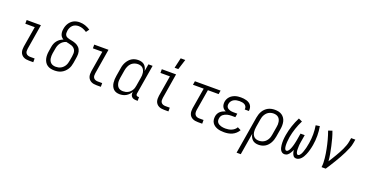

<svg xmlns="http://www.w3.org/2000/svg" viewBox="-40 -1604 5080 2670"><g transform="rotate(20 2500.0 -268.5)"><path d="M323 0Q301 0 280.5 -3.5Q260 -7 242 -16.5Q224 -26 211 -41.5Q198 -57 192 -76Q186 -95 186 -116.5Q186 -138 189 -159L240 -465H100V-520H311L250 -150Q247 -132 248 -113.5Q249 -95 259.5 -81Q270 -67 287 -61Q304 -55 322 -55H387V0Z M701 8Q673 8 645.5 2Q618 -4 596 -19Q574 -34 560 -56.5Q546 -79 539.5 -105.5Q533 -132 533 -160.5Q533 -189 538 -218L549 -286Q553 -311 562.5 -335Q572 -359 588.5 -379.5Q605 -400 627 -415.5Q649 -431 674 -440Q656 -449 643.5 -464Q631 -479 625 -498Q619 -517 618.5 -537.5Q618 -558 622 -579Q625 -600 632.5 -621.5Q640 -643 652.5 -662.5Q665 -682 682 -698Q699 -714 719 -724Q739 -734 761.5 -738.5Q784 -743 805 -743Q849 -743 889.5 -729Q930 -715 964 -692L931 -646Q905 -664 874 -676Q843 -688 809 -688Q786 -688 763 -680.5Q740 -673 723 -656.5Q706 -640 696 -618Q686 -596 683 -574Q680 -556 681 -538.5Q682 -521 690.5 -507Q699 -493 714 -485.5Q729 -478 746 -474Q763 -470 780 -467Q797 -464 813 -459.5Q829 -455 844.5 -449Q860 -443 873.5 -434Q887 -425 898.5 -413Q910 -401 917.5 -386.5Q925 -372 929 -355.5Q933 -339 933.5 -321.5Q934 -304 932 -286.5Q930 -269 927 -251L916 -182Q912 -157 904 -132.5Q896 -108 881 -85Q866 -62 846 -43.5Q826 -25 802 -13Q778 -1 752 3.5Q726 8 701 8ZM701 -47Q720 -47 739 -51Q758 -55 775.5 -64.5Q793 -74 807.5 -88.5Q822 -103 831.5 -119.5Q841 -136 846.5 -154.5Q852 -173 855 -191L867 -260Q870 -282 871 -304.5Q872 -327 864.5 -346.5Q857 -366 841.5 -380Q826 -394 806 -401.5Q786 -409 765 -413Q744 -417 723 -422Q699 -415 678.5 -400.5Q658 -386 643.5 -366Q629 -346 621 -323Q613 -300 610 -277L598 -209Q595 -189 594.5 -169.5Q594 -150 597 -131.5Q600 -113 608.5 -96.5Q617 -80 631 -68.5Q645 -57 663.5 -52Q682 -47 701 -47Z M1323 0Q1301 0 1280.5 -3.5Q1260 -7 1242 -16.5Q1224 -26 1211 -41.5Q1198 -57 1192 -76Q1186 -95 1186 -116.5Q1186 -138 1189 -159L1240 -465H1100V-520H1311L1250 -150Q1247 -132 1248 -113.5Q1249 -95 1259.5 -81Q1270 -67 1287 -61Q1304 -55 1322 -55H1387V0Z M1667 8Q1640 8 1616 0.5Q1592 -7 1574.5 -24Q1557 -41 1547 -64.5Q1537 -88 1534 -113Q1531 -138 1532 -164.5Q1533 -191 1538 -218L1558 -338Q1561 -361 1568.5 -384.5Q1576 -408 1588.5 -430Q1601 -452 1618.5 -471.5Q1636 -491 1658 -504Q1680 -517 1704 -522.5Q1728 -528 1752 -528Q1778 -528 1802 -521Q1826 -514 1843 -498Q1860 -482 1870 -460.5Q1880 -439 1884 -414L1902 -520H1964L1891 -83Q1890 -76 1891 -69Q1892 -62 1896 -57Q1900 -52 1906.5 -49.5Q1913 -47 1921 -47H1935V8H1912Q1893 8 1875 3Q1857 -2 1845 -15Q1833 -28 1829.5 -46Q1826 -64 1829 -83L1830 -88Q1818 -66 1800 -47Q1782 -28 1760.5 -15.5Q1739 -3 1714.5 2.5Q1690 8 1667 8ZM1698 -47Q1716 -47 1734 -51Q1752 -55 1769 -64Q1786 -73 1799.5 -86.5Q1813 -100 1823 -116Q1833 -132 1838 -149.5Q1843 -167 1846 -185L1866 -305Q1870 -325 1871 -344.5Q1872 -364 1869 -383Q1866 -402 1858 -419.5Q1850 -437 1836.5 -449.5Q1823 -462 1804.5 -467.5Q1786 -473 1766 -473Q1748 -473 1730 -468.5Q1712 -464 1694.5 -454.5Q1677 -445 1664 -430.5Q1651 -416 1641.5 -399Q1632 -382 1626.5 -364.5Q1621 -347 1618 -329L1598 -209Q1595 -189 1594 -169.5Q1593 -150 1596.5 -132Q1600 -114 1607.5 -97.5Q1615 -81 1628.5 -69Q1642 -57 1660 -52Q1678 -47 1698 -47Z M2260 -600 2295 -752H2363L2315 -600ZM2323 0Q2301 0 2280.5 -3.5Q2260 -7 2242 -16.5Q2224 -26 2211 -41.5Q2198 -57 2192 -76Q2186 -95 2186 -116.5Q2186 -138 2189 -159L2240 -465H2100V-520H2311L2250 -150Q2247 -132 2248 -113.5Q2249 -95 2259.5 -81Q2270 -67 2287 -61Q2304 -55 2322 -55H2387V0Z M2823 0Q2801 0 2781 -3.5Q2761 -7 2743 -16Q2725 -25 2712 -39.5Q2699 -54 2692.5 -73Q2686 -92 2685.5 -113Q2685 -134 2688 -155L2740 -465H2581L2590 -520H2970L2961 -465H2802L2750 -155Q2747 -136 2748.5 -117Q2750 -98 2759.5 -83.5Q2769 -69 2786 -62Q2803 -55 2822 -55H2887V0Z M3212 8Q3186 8 3160.5 5Q3135 2 3112 -6Q3089 -14 3069.5 -27.5Q3050 -41 3036.5 -61.5Q3023 -82 3019.5 -107Q3016 -132 3020 -158Q3023 -178 3033 -198Q3043 -218 3059.5 -232.5Q3076 -247 3096 -257Q3116 -267 3136 -273Q3119 -281 3105.5 -292.5Q3092 -304 3084 -320.5Q3076 -337 3074 -356Q3072 -375 3075 -395Q3078 -415 3087.5 -435Q3097 -455 3112.5 -471.5Q3128 -488 3147 -499Q3166 -510 3186 -516.5Q3206 -523 3227 -525.5Q3248 -528 3269 -528Q3290 -528 3311.5 -525.5Q3333 -523 3353 -517Q3373 -511 3390.5 -500Q3408 -489 3419.5 -473Q3431 -457 3435.5 -436Q3440 -415 3437 -393L3436 -388H3375V-391Q3379 -411 3370 -429Q3361 -447 3345 -456.5Q3329 -466 3309 -469.5Q3289 -473 3269 -473Q3248 -473 3226.5 -469Q3205 -465 3185.5 -454.5Q3166 -444 3152.5 -425Q3139 -406 3136 -386Q3133 -371 3135 -357.5Q3137 -344 3144.5 -333.5Q3152 -323 3163.5 -316Q3175 -309 3188.5 -305Q3202 -301 3215.5 -299.5Q3229 -298 3243 -298H3298L3289 -243H3234Q3218 -243 3202 -241.5Q3186 -240 3170.5 -236Q3155 -232 3140 -225Q3125 -218 3111.5 -207Q3098 -196 3090.5 -181Q3083 -166 3081 -150Q3078 -133 3080.5 -117Q3083 -101 3093 -88.5Q3103 -76 3117 -68Q3131 -60 3146.5 -55.5Q3162 -51 3178.5 -49Q3195 -47 3212 -47Q3233 -47 3256 -50.5Q3279 -54 3300.5 -63Q3322 -72 3340.5 -87Q3359 -102 3370 -123L3420 -98Q3405 -71 3381 -49Q3357 -27 3329 -14.5Q3301 -2 3271 3Q3241 8 3212 8Z M3474 215 3566 -338Q3570 -362 3578 -386.5Q3586 -411 3599 -433.5Q3612 -456 3631.5 -475Q3651 -494 3674 -506Q3697 -518 3722.5 -523Q3748 -528 3772 -528Q3801 -528 3828 -522Q3855 -516 3877 -501Q3899 -486 3914 -463.5Q3929 -441 3935 -414.5Q3941 -388 3941 -359.5Q3941 -331 3936 -302L3916 -182Q3912 -159 3904.5 -135.5Q3897 -112 3885 -90Q3873 -68 3855.5 -48.5Q3838 -29 3815.5 -16Q3793 -3 3769 2.5Q3745 8 3721 8Q3695 8 3671.5 1Q3648 -6 3631 -22Q3614 -38 3603.5 -59.5Q3593 -81 3589 -106L3536 215ZM3707 -47Q3725 -47 3743.5 -51.5Q3762 -56 3779 -65.5Q3796 -75 3809.5 -89.5Q3823 -104 3832.5 -121Q3842 -138 3847 -155.5Q3852 -173 3855 -191L3875 -311Q3879 -331 3879.5 -350.5Q3880 -370 3876.5 -388.5Q3873 -407 3865 -423.5Q3857 -440 3842.5 -451.5Q3828 -463 3810 -468Q3792 -473 3772 -473Q3754 -473 3736 -468.5Q3718 -464 3701 -454.5Q3684 -445 3671 -430.5Q3658 -416 3648.5 -399Q3639 -382 3634 -364Q3629 -346 3626 -329L3607 -215Q3604 -195 3603 -175.5Q3602 -156 3604.5 -137Q3607 -118 3615 -100.5Q3623 -83 3636.5 -70.5Q3650 -58 3668.5 -52.5Q3687 -47 3707 -47Z M4105 8Q4085 8 4070 -2Q4055 -12 4046 -27.5Q4037 -43 4032.5 -61Q4028 -79 4026 -97.5Q4024 -116 4023.5 -134.5Q4023 -153 4024 -172.5Q4025 -192 4027.5 -211Q4030 -230 4033 -249Q4045 -320 4068.5 -390.5Q4092 -461 4126 -528L4180 -503Q4148 -440 4126 -373.5Q4104 -307 4092 -240Q4091 -230 4089.5 -219Q4088 -208 4087 -197.5Q4086 -187 4084.5 -176.5Q4083 -166 4083 -155.5Q4083 -145 4082.5 -134.5Q4082 -124 4083 -113.5Q4084 -103 4085 -93Q4086 -83 4089 -73.5Q4092 -64 4098 -55.5Q4104 -47 4115 -47Q4127 -47 4137 -56.5Q4147 -66 4153 -77Q4159 -88 4164 -99Q4169 -110 4173 -121.5Q4177 -133 4180.5 -144.5Q4184 -156 4187 -167.5Q4190 -179 4192.5 -190.5Q4195 -202 4197.5 -213.5Q4200 -225 4202 -236.5Q4204 -248 4206 -260L4219 -338H4281L4268 -260Q4266 -248 4264 -236.5Q4262 -225 4260.5 -213.5Q4259 -202 4257.5 -190.5Q4256 -179 4256 -167.5Q4256 -156 4255.5 -144.5Q4255 -133 4255 -121.5Q4255 -110 4256 -99Q4257 -88 4260 -77Q4263 -66 4269 -56.5Q4275 -47 4287 -47Q4298 -47 4308 -56.5Q4318 -66 4324 -76.5Q4330 -87 4335 -98Q4340 -109 4343.5 -120Q4347 -131 4350.5 -142.5Q4354 -154 4357.5 -165Q4361 -176 4363.5 -187.5Q4366 -199 4368 -210.5Q4370 -222 4372.5 -233.5Q4375 -245 4377 -256Q4388 -323 4388 -389.5Q4388 -456 4377 -519L4436 -528Q4448 -461 4448.5 -390.5Q4449 -320 4437 -249Q4434 -230 4429.5 -211Q4425 -192 4420 -172.5Q4415 -153 4408.5 -134.5Q4402 -116 4394 -97.5Q4386 -79 4375.5 -61Q4365 -43 4351 -27.5Q4337 -12 4318 -2Q4299 8 4279 8Q4267 8 4256.5 4Q4246 0 4238.5 -8.5Q4231 -17 4226 -27Q4221 -37 4217.5 -48Q4214 -59 4212 -70.5Q4210 -82 4209 -94Q4204 -82 4198 -70.5Q4192 -59 4185.5 -48Q4179 -37 4171 -27Q4163 -17 4152.5 -8.5Q4142 0 4129.5 4Q4117 8 4105 8Z M4653 0Q4658 -34 4657 -67Q4656 -100 4652.5 -132.5Q4649 -165 4644 -197.5Q4639 -230 4632.5 -261.5Q4626 -293 4619 -324.5Q4612 -356 4603.5 -387Q4595 -418 4585.5 -448.5Q4576 -479 4565 -509L4622 -528Q4641 -478 4655 -426.5Q4669 -375 4680.5 -322.5Q4692 -270 4702 -216.5Q4712 -163 4716 -109Q4734 -137 4752 -166Q4770 -195 4787 -224.5Q4804 -254 4820.5 -283.5Q4837 -313 4851 -343.5Q4865 -374 4876.5 -405Q4888 -436 4893 -468L4902 -520H4964L4955 -468Q4948 -426 4931.5 -385.5Q4915 -345 4895.5 -305.5Q4876 -266 4854.5 -227.5Q4833 -189 4810 -150.5Q4787 -112 4763 -74.5Q4739 -37 4715 0Z"/></g></svg>

Font: Iosevka SS18 Light
Style: Italic
Weight: 300
Italic angle: -9°
Monospace: yes
Designer: Belleve Invis
Foundry: Belleve Invis
Version: Version 25.1.1; ttfautohint (v1.8.4)